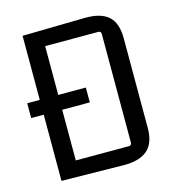

<svg xmlns="http://www.w3.org/2000/svg" viewBox="-99 -724 741 813"><g transform="rotate(-15 272.0 -317.5)"><path d="M386 -568H153V-67H386Q398 -67 398 -80V-555Q398 -568 386 -568ZM72 1V-635L346 -640Q416 -641 449.5 -611Q483 -581 483 -514V-121Q483 -54 447.5 -24Q412 6 343 5ZM274 -354V-289H17V-354Z"/></g></svg>

Font: Gemunu Libre ExtraLight
Style: Regular
Weight: 400
Version: Version 1.100